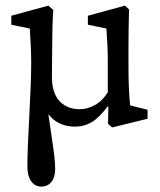

<svg xmlns="http://www.w3.org/2000/svg" viewBox="-20 -446 575 688"><path d="M446.3 -68.4 508.8 -52.7V-20.5L381.8 10.7L367.2 -2L368.2 -63.5L365.2 -64.5Q336.9 -25.4 309.3 -8.8Q281.7 7.8 249 7.8Q187.5 7.8 153.3 -37.1Q157.2 -7.3 164.1 37.4Q170.9 82 174.3 110.4Q177.7 138.7 177.7 160.2Q177.7 188.5 164.3 205.6Q150.9 222.7 127.9 222.7Q105.5 222.7 91.8 203.6Q78.1 184.6 78.1 149.4Q78.1 94.7 85 -30.8Q91.8 -156.2 91.8 -219.7Q91.8 -268.1 86.9 -343.8L20.5 -357.4V-389.6L153.3 -425.8L170.9 -410.2Q167 -357.9 167 -274.4L166 -171.9Q166 -113.3 193.1 -84Q220.2 -54.7 265.6 -54.7Q293 -54.7 320.1 -69.6Q347.2 -84.5 366.2 -115.2V-228.5Q366.2 -280.3 361.3 -343.8L294.9 -357.4V-389.6L427.7 -425.8L442.4 -412.1Q440.4 -343.8 440.4 -273.4V-204.1Q440.4 -127 446.3 -68.4Z"/></svg>

Font: Crimson Pro
Style: Regular
Weight: 400
Designer: Jacques Le Bailly
Foundry: Baron von Fonthausen
Version: Version 1.003